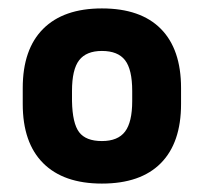

<svg xmlns="http://www.w3.org/2000/svg" viewBox="-20 -425 485 456"><path d="M34 -216V-178Q34 -86 82.5 -37.5Q131 11 222 11Q314 11 362 -37.5Q410 -86 410 -178V-216Q410 -308 362 -356.5Q314 -405 222 -405Q131 -405 82.5 -356.5Q34 -308 34 -216ZM294 -209V-185Q294 -135 277 -112.5Q260 -90 222 -90Q184 -90 168 -111Q152 -132 151 -185V-209Q151 -260 168 -282Q185 -304 222 -304Q260 -304 277 -282Q294 -260 294 -209Z"/></svg>

Font: Beiruti
Style: Bold
Weight: 700
Designer: Arlette Boutros
Foundry: Boutros
Version: Version 1.41